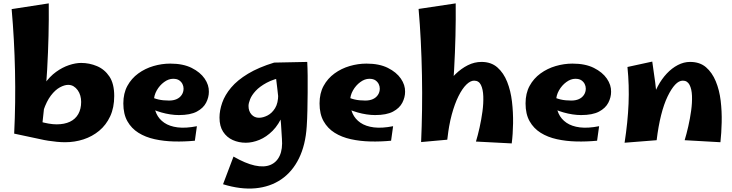

<svg xmlns="http://www.w3.org/2000/svg" viewBox="-20 -832 4340 1138"><path d="M366 11Q343 11 317 8.5Q291 6 265.5 2Q240 -2 219 -7L163 -129Q187 -120 214.5 -112Q242 -104 268 -99.5Q294 -95 315 -95Q362 -95 394.5 -110.5Q427 -126 444 -156Q461 -186 461 -228Q461 -247 456 -265Q451 -283 440.5 -297.5Q430 -312 416 -320.5Q402 -329 384 -329Q362 -329 334.5 -314Q307 -299 281.5 -265.5Q256 -232 237.5 -177Q219 -122 214 -42L175 -80Q175 -164 193.5 -227Q212 -290 243.5 -334.5Q275 -379 312.5 -406Q350 -433 389 -446Q428 -459 461 -459Q510 -459 555 -440Q600 -421 628.5 -378.5Q657 -336 657 -263Q657 -194 633 -142.5Q609 -91 568 -57Q527 -23 475 -6Q423 11 366 11ZM219 -7 64 -40Q73 -223 69 -410.5Q65 -598 49 -778L269 -812Q271 -624 259.5 -419.5Q248 -215 219 -7Z M1135 2Q1073 8 1012 6.5Q951 5 896.5 -7Q842 -19 800.5 -45Q759 -71 735 -113.5Q711 -156 711 -219Q711 -279 735 -323Q759 -367 799.5 -396.5Q840 -426 889.5 -440.5Q939 -455 989 -455Q1065 -455 1116 -429.5Q1167 -404 1193 -366Q1219 -328 1218 -288Q1218 -255 1201.5 -223Q1185 -191 1146.5 -170.5Q1108 -150 1040 -150Q1016 -150 989.5 -154Q963 -158 936.5 -165.5Q910 -173 885.5 -183.5Q861 -194 842 -207L870 -261Q891 -249 918.5 -242.5Q946 -236 982 -236Q1008 -236 1027 -244.5Q1046 -253 1057 -269.5Q1068 -286 1068 -307Q1068 -321 1061.5 -334Q1055 -347 1042 -356Q1029 -365 1006 -365Q979 -365 952.5 -345.5Q926 -326 909 -296Q892 -266 892 -232Q892 -192 907 -159Q922 -126 953.5 -104.5Q985 -83 1033 -77Q1081 -71 1147 -84Z M1302 260 1364 96Q1435 137 1490 149Q1545 161 1582.5 145.5Q1620 130 1638 90.5Q1656 51 1651 -10Q1649 -54 1645.5 -97.5Q1642 -141 1636.5 -192Q1631 -243 1623.5 -308Q1616 -373 1605 -461L1801 -465Q1803 -430 1803.5 -383Q1804 -336 1803.5 -283Q1803 -230 1802 -178.5Q1801 -127 1798 -83Q1791 27 1752 106.5Q1713 186 1647 231Q1581 276 1493.5 284Q1406 292 1302 260ZM1437 14Q1395 14 1359.5 -2Q1324 -18 1302.5 -51Q1281 -84 1281 -135Q1281 -177 1297 -223Q1313 -269 1350 -313Q1387 -357 1450 -395Q1513 -433 1605 -461L1665 -376Q1602 -364 1560.5 -341.5Q1519 -319 1495.5 -293.5Q1472 -268 1462.5 -244Q1453 -220 1453 -204Q1453 -173 1470.5 -153.5Q1488 -134 1515 -134Q1539 -134 1565.5 -147.5Q1592 -161 1610.5 -191Q1629 -221 1629 -272L1688 -304Q1682 -215 1657.5 -154.5Q1633 -94 1596 -57Q1559 -20 1517.5 -3Q1476 14 1437 14Z M2298 2Q2236 8 2175 6.5Q2114 5 2059.5 -7Q2005 -19 1963.5 -45Q1922 -71 1898 -113.5Q1874 -156 1874 -219Q1874 -279 1898 -323Q1922 -367 1962.5 -396.5Q2003 -426 2052.5 -440.5Q2102 -455 2152 -455Q2228 -455 2279 -429.5Q2330 -404 2356 -366Q2382 -328 2381 -288Q2381 -255 2364.5 -223Q2348 -191 2309.5 -170.5Q2271 -150 2203 -150Q2179 -150 2152.5 -154Q2126 -158 2099.5 -165.5Q2073 -173 2048.5 -183.5Q2024 -194 2005 -207L2033 -261Q2054 -249 2081.5 -242.5Q2109 -236 2145 -236Q2171 -236 2190 -244.5Q2209 -253 2220 -269.5Q2231 -286 2231 -307Q2231 -321 2224.5 -334Q2218 -347 2205 -356Q2192 -365 2169 -365Q2142 -365 2115.5 -345.5Q2089 -326 2072 -296Q2055 -266 2055 -232Q2055 -192 2070 -159Q2085 -126 2116.5 -104.5Q2148 -83 2196 -77Q2244 -71 2310 -84Z M2631 -4 2476 10Q2480 -81 2481.5 -181.5Q2483 -282 2481 -385.5Q2479 -489 2474 -589Q2469 -689 2461 -779L2681 -812Q2683 -624 2671.5 -418Q2660 -212 2631 -4ZM3013 18 2801 7Q2812 -29 2822.5 -76Q2833 -123 2839.5 -171Q2846 -219 2844.5 -261Q2843 -303 2830.5 -328.5Q2818 -354 2790 -354Q2768 -354 2744 -330.5Q2720 -307 2697.5 -262Q2675 -217 2657.5 -152.5Q2640 -88 2631 -4L2546 -137Q2552 -182 2570.5 -228Q2589 -274 2617 -316.5Q2645 -359 2679.5 -392.5Q2714 -426 2753 -445.5Q2792 -465 2834 -465Q2891 -465 2928 -432.5Q2965 -400 2986 -347Q3007 -294 3014.5 -230Q3022 -166 3021 -101Q3020 -36 3013 18Z M3519 2Q3457 8 3396 6.5Q3335 5 3280.5 -7Q3226 -19 3184.5 -45Q3143 -71 3119 -113.5Q3095 -156 3095 -219Q3095 -279 3119 -323Q3143 -367 3183.5 -396.5Q3224 -426 3273.5 -440.5Q3323 -455 3373 -455Q3449 -455 3500 -429.5Q3551 -404 3577 -366Q3603 -328 3602 -288Q3602 -255 3585.5 -223Q3569 -191 3530.5 -170.5Q3492 -150 3424 -150Q3400 -150 3373.5 -154Q3347 -158 3320.5 -165.5Q3294 -173 3269.5 -183.5Q3245 -194 3226 -207L3254 -261Q3275 -249 3302.5 -242.5Q3330 -236 3366 -236Q3392 -236 3411 -244.5Q3430 -253 3441 -269.5Q3452 -286 3452 -307Q3452 -321 3445.5 -334Q3439 -347 3426 -356Q3413 -365 3390 -365Q3363 -365 3336.5 -345.5Q3310 -326 3293 -296Q3276 -266 3276 -232Q3276 -192 3291 -159Q3306 -126 3337.5 -104.5Q3369 -83 3417 -77Q3465 -71 3531 -84Z M4250 11 4038 -1Q4049 -37 4059.5 -83Q4070 -129 4076.5 -176Q4083 -223 4081.5 -263.5Q4080 -304 4067 -329Q4054 -354 4027 -354Q4004 -354 3981.5 -330Q3959 -306 3937 -260.5Q3915 -215 3898.5 -149.5Q3882 -84 3872 -1L3830 -137Q3830 -185 3843.5 -232.5Q3857 -280 3879.5 -322Q3902 -364 3932 -396Q3962 -428 3997.5 -446.5Q4033 -465 4070 -465Q4128 -465 4164.5 -433.5Q4201 -402 4222.5 -350Q4244 -298 4251.5 -235Q4259 -172 4257.5 -107.5Q4256 -43 4250 11ZM3872 -1 3682 14Q3701 -109 3705.5 -217Q3710 -325 3699 -435L3846 -467Q3856 -400 3863.5 -343Q3871 -286 3874 -233Q3877 -180 3876.5 -124Q3876 -68 3872 -1Z"/></svg>

Font: Marhey Light SemiBold
Style: Regular
Weight: 600
Version: Version 1.000